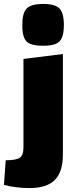

<svg xmlns="http://www.w3.org/2000/svg" viewBox="-69 -774 389 974"><path d="M-49 164 -40 39Q13 39 31.5 26Q50 13 50 -25V-475L250 -500V11Q250 98 209 139Q168 180 81 180Q12 180 -49 164ZM44 -647Q44 -708 66.5 -731Q89 -754 150 -754Q210 -754 232.5 -731Q255 -708 255 -647Q255 -606 245.5 -583.5Q236 -561 214 -551.5Q192 -542 150 -542Q108 -542 85.5 -551Q63 -560 53.5 -582.5Q44 -605 44 -647Z"/></svg>

Font: Changa ExtraBold
Style: Regular
Weight: 800
Designer: Eduardo Rodriguez Tunni
Foundry: Eduardo Rodriguez Tunni
Version: Version 2.002; ttfautohint (v1.5) -l 8 -r 50 -G 220 -x 14 -H